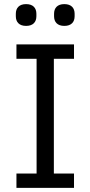

<svg xmlns="http://www.w3.org/2000/svg" viewBox="-20 -914 440 934"><path d="M107 -788C141 -788 157 -807 157 -835V-847C157 -875 141 -894 107 -894C73 -894 57 -875 57 -847V-835C57 -807 73 -788 107 -788ZM293 -788C327 -788 343 -807 343 -835V-847C343 -875 327 -894 293 -894C259 -894 243 -875 243 -847V-835C243 -807 259 -788 293 -788ZM340 0V-70H242V-628H340V-698H60V-628H158V-70H60V0Z"/></svg>

Font: IBM Plex Arabic
Style: Regular
Weight: 400
Designer: Mike Abbink, Paul van der Laan, Pieter van Rosmalen, Wael Morcos, Khajak Apelian
Foundry: Bold Monday
Version: Version 1.0